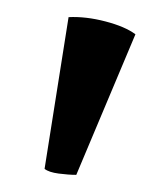

<svg xmlns="http://www.w3.org/2000/svg" viewBox="-20 -106 195 224"><path d="M69 98Q60 98 48.5 96.5Q37 95 32 91L60 -86Q80 -87 103 -81Q126 -75 138 -66Z"/></svg>

Font: Arima Medium
Style: Regular
Weight: 500
Designer: Joana Correia and Natanael Gama
Foundry: NDISCOVER
Version: Version 1.101;gftools[0.9.23]